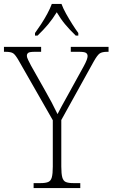

<svg xmlns="http://www.w3.org/2000/svg" viewBox="-29 -951 569 971"><path d="M141 0V-25H177Q201 -25 214.5 -30.5Q228 -36 233 -54Q238 -72 238 -108V-343L66 -644Q49 -674 37.5 -681.5Q26 -689 -1 -689H-9V-714H179V-689H147Q120 -689 113.5 -683.5Q107 -678 107 -670Q107 -660 113.5 -647.5Q120 -635 128 -619L198 -495Q216 -464 232 -433.5Q248 -403 262 -374Q270 -390 283 -414Q296 -438 314 -470L395 -617Q414 -652 414 -667Q414 -678 406 -683.5Q398 -689 371 -689H329V-714H520V-689H513Q487 -689 475 -680.5Q463 -672 445 -640L281 -344V-109Q281 -72 286 -54Q291 -36 304 -30.5Q317 -25 341 -25H377V0ZM148 -784Q162 -803 179 -829Q196 -855 210.5 -882Q225 -909 233 -931H282Q290 -909 305 -882Q320 -855 336.5 -829Q353 -803 367 -784V-771H354Q322 -802 300 -828.5Q278 -855 258 -889Q237 -855 215 -828.5Q193 -802 161 -771H148Z"/></svg>

Font: Noto Serif Tamil SemiCondensed ExtraLight
Style: Italic
Weight: 200
Width: 4
Italic angle: -12°
Designer: Indian Type Foundry, Tom Grace, and the Monotype Design Team
Foundry: Monotype Imaging Inc.
Version: Version 2.003; ttfautohint (v1.8.4.7-5d5b)